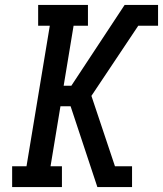

<svg xmlns="http://www.w3.org/2000/svg" viewBox="-20 -755 658 775"><path d="M29 0V-84H87L181 -651H134V-735H335V-651H277L237 -409H268L483 -735H618V-651H538L349 -368L444 -84H513V0H373L265 -326H224L184 -84H230V0Z"/></svg>

Font: Iosevka Curly Slab MdExObl
Style: Regular
Weight: 500
Width: 7
Italic angle: -9°
Monospace: yes
Designer: Belleve Invis
Foundry: Belleve Invis
Version: Version 11.1.0; ttfautohint (v1.8.3)